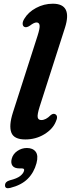

<svg xmlns="http://www.w3.org/2000/svg" viewBox="-20 -739 381 1034"><path d="M330 -590 193.5 -164.5Q180 -121.5 183 -107Q186 -92.5 202.5 -92.5Q227 -92.5 252.5 -118.5Q266.5 -130 277.5 -124Q295.5 -114.5 280 -82.5Q263.5 -43 218 -15.5Q172.5 12 116 12Q55 12 41 -25.2Q27 -62.5 49.5 -133L182 -545.5Q195.5 -587.5 193.2 -602.8Q191 -618 176.5 -618Q163.5 -618 142 -601.5Q122.5 -588 110.5 -594.5Q102.5 -599 102 -610.8Q101.5 -622.5 111 -638Q132 -673.5 174.2 -696.2Q216.5 -719 264.5 -719Q371 -719 330 -590ZM85.5 168Q57.5 168 47.2 153.5Q37 139 43 116.5Q49.5 90.5 73.2 74.2Q97 58 124.5 58Q157 58 172.2 78.2Q187.5 98.5 176.5 140Q163 190.5 129 224.2Q95 258 35 273Q6.5 280 7 258.5Q7.5 239 33 232Q71.5 222.5 88.8 208.8Q106 195 109.5 180.5Q113 168 98 168Z"/></svg>

Font: Fraunces 9pt Soft SemiBold
Style: Italic
Weight: 600
Italic angle: -16°
Version: Version 1.000;[b76b70a41]